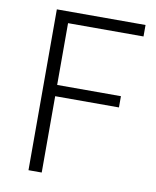

<svg xmlns="http://www.w3.org/2000/svg" viewBox="-82 -793 697 857"><g transform="rotate(10 266.0 -364.5)"><path d="M106 0H166V-346H455V-397H166V-677H508V-729H106Z"/></g></svg>

Font: Noto Sans HK Light
Style: Regular
Weight: 300
Designer: Ryoko NISHIZUKA 西塚涼子 (kana, bopomofo & ideographs); Paul D. Hunt (Latin, Greek & Cyrillic); Sandoll Communications 산돌커뮤니
Foundry: Adobe
Version: Version 2.004;hotconv 1.0.118;makeotfexe 2.5.65603